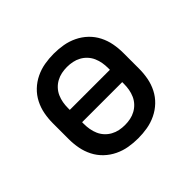

<svg xmlns="http://www.w3.org/2000/svg" viewBox="-130 -690 860 860"><g transform="rotate(-45 300.0 -260.0)"><path d="M300 8Q270 8 241 3Q212 -2 185 -15Q158 -28 136.5 -48.5Q115 -69 101.5 -95.5Q88 -122 82.5 -151Q77 -180 77 -210V-310Q77 -340 82.5 -369Q88 -398 101.5 -424.5Q115 -451 136.5 -471.5Q158 -492 185 -505Q212 -518 241 -523Q270 -528 300 -528Q330 -528 359 -523Q388 -518 415 -505Q442 -492 463.5 -471.5Q485 -451 498.5 -424.5Q512 -398 517.5 -369Q523 -340 523 -310V-210Q523 -180 517.5 -151Q512 -122 498.5 -95.5Q485 -69 463.5 -48.5Q442 -28 415 -15Q388 -2 359 3Q330 8 300 8ZM173 -299H427V-310Q427 -328 424 -345Q421 -362 414 -378Q407 -394 395 -407Q383 -420 367.5 -428.5Q352 -437 335 -440.5Q318 -444 300 -444Q282 -444 265 -440.5Q248 -437 232.5 -428.5Q217 -420 205 -407Q193 -394 186 -378Q179 -362 176 -345Q173 -328 173 -310ZM300 -76Q318 -76 335 -79.5Q352 -83 367.5 -91.5Q383 -100 395 -113Q407 -126 414 -142Q421 -158 424 -175Q427 -192 427 -210V-221H173V-210Q173 -192 176 -175Q179 -158 186 -142Q193 -126 205 -113Q217 -100 232.5 -91.5Q248 -83 265 -79.5Q282 -76 300 -76Z"/></g></svg>

Font: Iosevka Fixed Medium Extended
Style: Regular
Weight: 500
Width: 7
Monospace: yes
Designer: Belleve Invis
Foundry: Belleve Invis
Version: Version 24.1.1; ttfautohint (v1.8.4)